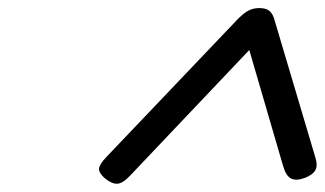

<svg xmlns="http://www.w3.org/2000/svg" viewBox="-20 -1035 805 476"><path d="M243 -645 566 -984Q582 -1001 594.5 -1008Q607 -1015 623 -1015Q640 -1015 648.5 -1007.5Q657 -1000 661 -984L762 -644Q768 -625 762 -613.5Q756 -602 736 -594Q714 -586 701.5 -592.5Q689 -599 682 -623L598 -911L302 -599Q284 -580 270.5 -579.5Q257 -579 240 -593Q225 -606 225.5 -616.5Q226 -627 243 -645Z"/></svg>

Font: Playwrite AU TAS
Style: Regular
Weight: 400
Designer: Veronika Burian, José Scaglione
Foundry: TypeTogether
Version: Version 1.002